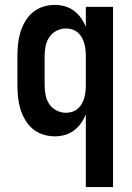

<svg xmlns="http://www.w3.org/2000/svg" viewBox="-20 -548 540 783"><path d="M330 215V-82Q322 -62 310 -45Q298 -28 281 -15.5Q264 -3 244 2.5Q224 8 203 8Q179 8 155.5 0.5Q132 -7 113.5 -22.5Q95 -38 82.5 -59.5Q70 -81 63 -104Q56 -127 53.5 -151.5Q51 -176 51 -200V-320Q51 -344 53.5 -368.5Q56 -393 63 -416Q70 -439 82.5 -460.5Q95 -482 113.5 -497.5Q132 -513 155.5 -520.5Q179 -528 203 -528Q224 -528 244 -522.5Q264 -517 281 -504.5Q298 -492 310 -475Q322 -458 330 -438V-520H441V215ZM249 -88Q262 -88 274.5 -92Q287 -96 297 -104.5Q307 -113 313.5 -124.5Q320 -136 323.5 -148.5Q327 -161 328.5 -174Q330 -187 330 -200V-320Q330 -333 328.5 -346Q327 -359 323.5 -371.5Q320 -384 313.5 -395.5Q307 -407 297 -415.5Q287 -424 274.5 -428Q262 -432 249 -432Q229 -432 210.5 -422.5Q192 -413 181 -396.5Q170 -380 166 -360Q162 -340 162 -320V-200Q162 -180 166 -160Q170 -140 181 -123.5Q192 -107 210.5 -97.5Q229 -88 249 -88Z"/></svg>

Font: Iosevka SS04
Style: Bold
Weight: 700
Monospace: yes
Designer: Belleve Invis
Foundry: Belleve Invis
Version: Version 19.0.0; ttfautohint (v1.8.4)